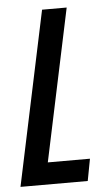

<svg xmlns="http://www.w3.org/2000/svg" viewBox="-53 -750 458 785"><g transform="rotate(-5 176.0 -357.0)"><path d="M-1 0H275L292 -90H119L251 -714H150Z"/></g></svg>

Font: Noto Sans UI Condensed Medium
Style: Italic
Weight: 500
Width: 3
Italic angle: -12°
Designer: Monotype Design Team
Foundry: Monotype Imaging Inc.
Version: Version 1.901